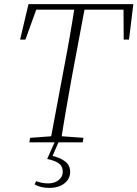

<svg xmlns="http://www.w3.org/2000/svg" viewBox="-20 -694 670 936"><path d="M78 -501 119 -674H630L609 -501H583L582 -670L603 -647H136L165 -670L104 -501ZM123 0 127 -22 247 -31H264L387 -22L383 0ZM224 0 292 -363Q307 -440 320.5 -518Q334 -596 346 -674H397L329 -312Q315 -234 301.5 -156Q288 -78 276 0ZM210 81 246 0H265L232 76L229 64Q273 74 297.5 93Q322 112 322 144Q322 178 294 200Q266 222 220 222Q199 222 180.5 217.5Q162 213 149 205L156 189Q169 194 183.5 197Q198 200 215 200Q246 200 266 184Q286 168 286 143Q286 117 267.5 103Q249 89 210 81Z"/></svg>

Font: Source Serif 4 36pt Light
Style: Italic
Weight: 300
Italic angle: -12°
Designer: Frank Grießhammer
Foundry: Adobe Systems Incorporated
Version: Version 4.004;hotconv 1.0.116;makeotfexe 2.5.65601